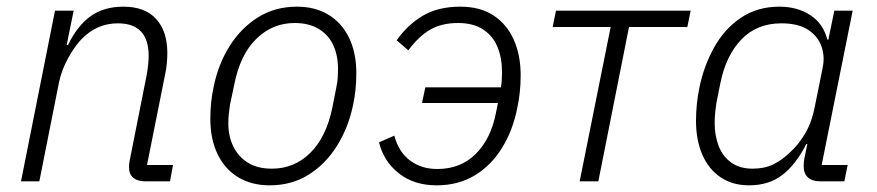

<svg xmlns="http://www.w3.org/2000/svg" viewBox="-20 -544 2630 576"><path d="M98 0H43L145 -512H201L180 -409H184Q212 -467 252 -495.5Q292 -524 350 -524Q415 -524 448.5 -487Q482 -450 482 -385Q482 -371 480.5 -354Q479 -337 475 -319L421 -49H499L490 0H415Q393 0 380 -10.5Q367 -21 367 -43Q367 -48 367.5 -52Q368 -56 369 -62L420 -319Q423 -335 424.5 -350.5Q426 -366 426 -376Q426 -425 403 -449.5Q380 -474 333 -474Q303 -474 275.5 -462.5Q248 -451 223 -425Q202 -402 183.5 -368Q165 -334 157 -297Z M789 12Q735 12 695 -12Q655 -36 633 -81Q611 -126 611 -188Q611 -213 613.5 -237Q616 -261 621 -284Q635 -352 669 -406Q703 -460 754 -492Q805 -524 871 -524Q925 -524 965 -500Q1005 -476 1027 -431Q1049 -386 1049 -324Q1049 -299 1046.5 -275Q1044 -251 1039 -228Q1025 -161 991 -106.5Q957 -52 906 -20Q855 12 789 12ZM796 -38Q863 -38 911 -85.5Q959 -133 977 -221L989 -282Q992 -295 993 -309Q994 -323 994 -338Q994 -377 980 -408Q966 -439 936.5 -457Q907 -475 864 -475Q797 -475 748.5 -427Q700 -379 683 -291L670 -230Q668 -217 666.5 -203Q665 -189 665 -174Q665 -135 680 -104.5Q695 -74 723.5 -56Q752 -38 796 -38Z M1246 -235 1256 -282H1499L1480 -263L1483 -282Q1485 -295 1485.5 -306.5Q1486 -318 1486 -328Q1486 -370 1472.5 -403Q1459 -436 1429.5 -455.5Q1400 -475 1354 -475Q1305 -475 1270.5 -455Q1236 -435 1205 -393L1170 -423Q1202 -469 1248 -496.5Q1294 -524 1361 -524Q1420 -524 1460 -498Q1500 -472 1521 -425.5Q1542 -379 1542 -318Q1542 -293 1539.5 -268.5Q1537 -244 1532 -221Q1519 -154 1486.5 -101Q1454 -48 1404.5 -18Q1355 12 1290 12Q1222 12 1176.5 -24Q1131 -60 1117 -117L1163 -137Q1176 -88 1210 -62.5Q1244 -37 1292 -37Q1362 -37 1407.5 -82.5Q1453 -128 1468 -206L1476 -246L1490 -235Z M1719 0 1812 -463H1638L1648 -512H2052L2042 -463H1867L1775 0Z M2513 0H2441Q2416 0 2403.5 -12Q2391 -24 2391 -45Q2391 -51 2391.5 -56.5Q2392 -62 2393 -68L2402 -112H2399Q2368 -51 2327.5 -19.5Q2287 12 2227 12Q2178 12 2142 -12Q2106 -36 2087 -80Q2068 -124 2068 -181Q2068 -206 2070.5 -231Q2073 -256 2078 -280Q2091 -345 2122 -401Q2153 -457 2202.5 -490.5Q2252 -524 2318 -524Q2372 -524 2411 -498.5Q2450 -473 2462 -425H2465L2483 -512H2538L2445 -49H2523ZM2238 -38Q2273 -38 2299 -50.5Q2325 -63 2348 -85Q2376 -110 2396 -144.5Q2416 -179 2424 -222L2448 -341Q2455 -374 2444.5 -404.5Q2434 -435 2404.5 -454.5Q2375 -474 2324 -474Q2251 -474 2204.5 -426Q2158 -378 2141 -294L2129 -234Q2127 -220 2125.5 -205.5Q2124 -191 2124 -175Q2124 -137 2136 -106Q2148 -75 2173.5 -56.5Q2199 -38 2238 -38Z"/></svg>

Font: IBM Plex Sans Light
Style: Italic
Weight: 300
Italic angle: -11.31°
Designer: Mike Abbink, Paul van der Laan, Pieter van Rosmalen
Foundry: Bold Monday
Version: Version 3.201